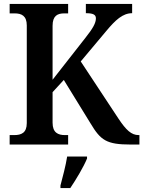

<svg xmlns="http://www.w3.org/2000/svg" viewBox="-20 -734 728 975"><path d="M29 0H326V-48H310C275 -48 247 -60 247 -111V-266L304 -328L440 -107C491 -22 520 0 644 0H688V-48H684C647 -48 620 -74 582 -131L390 -422L520 -577C566 -632 603 -667 651 -667V-714H416V-667C452 -667 467 -660 467 -641C467 -617 452 -590 413 -541L247 -329V-603C247 -654 272 -666 306 -666H326V-714H29V-666H55C89 -666 116 -654 116 -605V-109C116 -59 88 -48 52 -48H29ZM287 208V221H337C366 178 405 113 422 71V61H321C314 107 298 166 287 208Z"/></svg>

Font: Noto Serif Devanagari SemiCondensed SemiBold
Style: Regular
Weight: 600
Width: 4
Designer: Universal Thirst, Indian Type Foundry and the Monotype Design Team
Foundry: Monotype Imaging Inc.
Version: Version 2.004